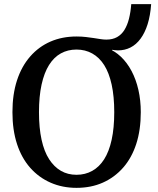

<svg xmlns="http://www.w3.org/2000/svg" viewBox="-20 -896 761 926"><path d="M349 -53Q391 -53 425 -72Q459 -91 482.5 -128Q506 -165 518.5 -222Q531 -279 531 -355Q531 -431 518.5 -488Q506 -545 482.5 -582Q459 -619 425 -638Q391 -657 349 -657Q307 -657 273.5 -638.5Q240 -620 216.5 -582.5Q193 -545 180.5 -488Q168 -431 168 -355Q168 -279 180.5 -222Q193 -165 217 -128Q241 -91 274 -72Q307 -53 349 -53ZM521 -646 495 -665Q533 -651 563 -622.5Q593 -594 614.5 -553.5Q636 -513 647.5 -462.5Q659 -412 659 -355Q659 -269 637 -201.5Q615 -134 573.5 -87Q532 -40 475.5 -15Q419 10 349 10Q281 10 224 -15Q167 -40 125.5 -87Q84 -134 62 -201.5Q40 -269 40 -355Q40 -441 62 -508.5Q84 -576 125.5 -623.5Q167 -671 223.5 -695.5Q280 -720 349 -720Q374 -720 394.5 -717.5Q415 -715 432 -712.5Q449 -710 464 -707.5Q479 -705 493 -705Q523 -705 544.5 -717Q566 -729 580 -751.5Q594 -774 602 -805.5Q610 -837 613 -876H709Q705 -821 692 -779.5Q679 -738 658 -709.5Q637 -681 609.5 -667Q582 -653 549 -653Q542 -653 533 -654Q524 -655 514.5 -657Q505 -659 496 -660.5Q487 -662 481 -663L521 -661Z"/></svg>

Font: Roboto Serif 28pt Condensed Medium
Style: Regular
Weight: 500
Width: 3
Designer: Greg Gazdowicz
Foundry: Commercial Type
Version: Version 1.008